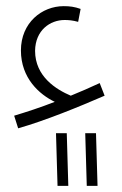

<svg xmlns="http://www.w3.org/2000/svg" viewBox="-20 -364 396 624"><path d="M39 53C127 28 237 -17 320 -53L304 -94C274 -80 242 -66 210 -53C163 -73 94 -115 94 -199C95 -266 143 -299 190 -299C202 -299 216 -298 234 -293L242 -335C222 -342 207 -344 187 -344C116 -344 48 -290 48 -200C48 -110 108 -57 158 -33C112 -15 66 0 26 12ZM262 240H297L292 69H257ZM167 240H202L197 69H162Z"/></svg>

Font: Noto Sans Arabic UI XCn Lt
Style: Regular
Weight: 300
Width: 2
Designer: Monotype Design Team, Nadine Chahine and Nizar Qandah
Foundry: Monotype Imaging Inc.
Version: Version 2.010